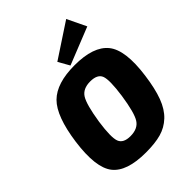

<svg xmlns="http://www.w3.org/2000/svg" viewBox="-268 -1082 1228 1228"><g transform="rotate(-45 345.5 -468.5)"><path d="M621 -822 368 -721 325 -797 559 -951ZM388 -704Q558 -704 623 -623.5Q688 -543 660 -338Q646 -233 620.5 -165Q595 -97 552.5 -57Q510 -17 454.5 -1.5Q399 14 316 14Q143 14 81 -65.5Q19 -145 47 -352Q75 -555 150 -629.5Q225 -704 388 -704ZM385 -560Q319 -560 291.5 -516.5Q264 -473 243 -338Q225 -212 240.5 -171Q256 -130 320 -130Q387 -130 415 -173.5Q443 -217 463 -352Q481 -480 465.5 -520Q450 -560 385 -560Z"/></g></svg>

Font: Ezarion Extra Bold
Style: Italic
Weight: 800
Italic angle: -8°
Designer: Natanael Gama
Version: Version 1.001;PS 001.001;hotconv 1.0.70;makeotf.lib2.5.58329